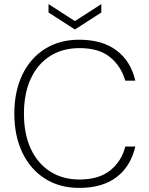

<svg xmlns="http://www.w3.org/2000/svg" viewBox="-20 -906 730 938"><path d="M367 12Q271 12 199.5 -33.5Q128 -79 89 -161Q50 -243 50 -351Q50 -459 89 -540.5Q128 -622 199.5 -667Q271 -712 367 -712Q480 -712 549.5 -659.5Q619 -607 641 -512H592Q572 -582 518 -626.5Q464 -671 368 -671Q287 -671 226 -633Q165 -595 131 -523Q97 -451 97 -350Q97 -250 131 -178Q165 -106 226 -67.5Q287 -29 368 -29Q463 -29 518.5 -73.5Q574 -118 592 -190H641Q619 -94 550 -41Q481 12 367 12ZM346 -762 217 -845V-886L346 -803L475 -886V-845Z"/></svg>

Font: DM Sans 9pt ExtraLight
Style: Regular
Weight: 250
Version: Version 4.004;gftools[0.9.30]